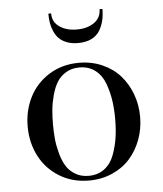

<svg xmlns="http://www.w3.org/2000/svg" viewBox="-51 -724 662 779"><g transform="rotate(-5 280.5 -334.5)"><path d="M186 -679.2Q186 -644 214.1 -624.5Q242.2 -605 284.7 -605Q327.1 -605 355.2 -624.5Q383.3 -644 383.3 -679.2H395Q395 -653.8 390.1 -632.8Q385.3 -611.8 373.8 -592Q362.3 -572.3 339.6 -561Q316.9 -549.8 284.7 -549.8Q258.8 -549.8 238.8 -557.6Q218.8 -565.4 207 -577.6Q195.3 -589.8 187.7 -607.4Q180.2 -625 177.5 -642.1Q174.8 -659.2 174.8 -679.2ZM280.8 -469.7Q332.5 -469.7 376 -450.4Q419.4 -431.2 448.2 -398.4Q477.1 -365.7 493.2 -322.3Q509.3 -278.8 509.3 -230Q509.3 -181.2 493.2 -137.7Q477.1 -94.2 448.2 -61.5Q419.4 -28.8 376 -9.5Q332.5 9.8 280.8 9.8Q212.4 9.8 159.4 -23.2Q106.4 -56.2 78.9 -110.4Q51.3 -164.6 51.3 -230Q51.3 -295.4 78.9 -349.6Q106.4 -403.8 159.4 -436.8Q212.4 -469.7 280.8 -469.7ZM280.8 -9.3Q318.8 -9.3 345.5 -29.8Q372.1 -50.3 384.8 -85.2Q397.5 -120.1 402.6 -154.8Q407.7 -189.5 407.7 -230Q407.7 -270.5 402.6 -305.2Q397.5 -339.8 384.8 -374.8Q372.1 -409.7 345.5 -430.2Q318.8 -450.7 280.8 -450.7Q249.5 -450.7 226.1 -436.5Q202.6 -422.4 189.5 -400.6Q176.3 -378.9 168 -348.1Q159.7 -317.4 157 -289.6Q154.3 -261.7 154.3 -230Q154.3 -198.2 157 -170.4Q159.7 -142.6 168 -111.8Q176.3 -81.1 189.5 -59.3Q202.6 -37.6 226.1 -23.4Q249.5 -9.3 280.8 -9.3Z"/></g></svg>

Font: Bodoni* 11pt
Style: Regular
Weight: 400
Version: Version 2.3